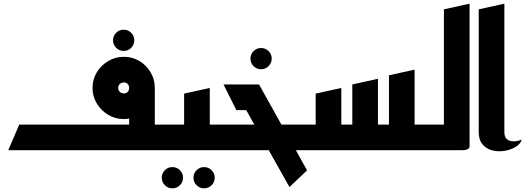

<svg xmlns="http://www.w3.org/2000/svg" viewBox="-20 -820 2868 1048"><path d="M655 -542Q631 -542 614 -559Q597 -576 597 -600Q597 -624 614 -641Q631 -658 655 -658Q679 -658 696 -641Q713 -624 713 -600Q713 -576 696 -559Q679 -542 655 -542Z M25 0 85 -140H685V-173Q671 -170 656 -170Q610 -170 571 -193Q532 -216 508.5 -255Q485 -294 485 -340Q485 -387 508.5 -425.5Q532 -464 571 -487Q610 -510 656 -510Q703 -510 741 -487Q779 -464 802 -425.5Q825 -387 825 -340V-140H945V0H789Q787 0 786 0Q785 0 785 0ZM656 -310Q669 -310 677 -318.5Q685 -327 685 -340Q685 -353 677 -361.5Q669 -370 656 -370Q643 -370 634 -361.5Q625 -353 625 -340Q625 -327 634 -318.5Q643 -310 656 -310Z M1094 208Q1070 208 1053 191Q1036 174 1036 150Q1036 126 1053 109Q1070 92 1094 92Q1118 92 1135 109Q1152 126 1152 150Q1152 174 1135 191Q1118 208 1094 208ZM921 208Q897 208 880 191Q863 174 863 150Q863 126 880 109Q897 92 921 92Q945 92 962 109Q979 126 979 150Q979 174 962 191Q945 208 921 208Z M905 0V-140H985V-309L1125 -340V-140H1245V0H1089Q1087 0 1086 0Q1085 0 1085 0Z M1405 -442Q1381 -442 1364 -459Q1347 -476 1347 -500Q1347 -524 1364 -541Q1381 -558 1405 -558Q1429 -558 1446 -541Q1463 -524 1463 -500Q1463 -476 1446 -459Q1429 -442 1405 -442Z M1205 0V-140H1368L1324 -219H1270L1200 -359H1394L1516 -140H1663V0H1595L1656 110L1560 201L1447 0Z M1623 0V-140H1703V-309L1843 -340V-140H1903V-359L2043 -390V-140H2103V-409L2243 -440V-140H2363V0Z M2323 0V-140H2403V-769L2543 -800V-23Q2543 -11 2533 -6Q2523 -1 2513 -0.5Q2503 0 2503 0Z M2828 -58Q2822 -36 2796.5 -19.5Q2771 -3 2736.5 3Q2702 9 2669.5 1.5Q2637 -6 2615 -30.5Q2593 -55 2593 -100V-769L2733 -800V-100Q2733 -75 2744 -63.5Q2755 -52 2771 -49.5Q2787 -47 2803 -50.5Q2819 -54 2828 -58Z"/></svg>

Font: Reem Kufi
Style: Bold
Weight: 700
Designer: Khaled Hosny
Version: Version 1.001